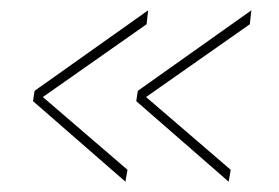

<svg xmlns="http://www.w3.org/2000/svg" viewBox="-20 -526 540 372"><path d="M223 -174 44 -330 47 -350 267 -506 264 -479 63 -338 227 -197ZM423 -174 244 -330 247 -350 467 -506 464 -479 263 -338 427 -197Z"/></svg>

Font: Tanohe Sans Thin
Style: Italic
Weight: 100
Designer: Village Type and Design LLC & Cristiano Sobral
Foundry: Cooper Hewitt Smithsonian Design Museum
Version: Version 1.00;September 29, 2021;FontCreator 13.0.0.2655 64-b